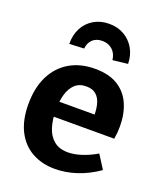

<svg xmlns="http://www.w3.org/2000/svg" viewBox="-146 -886 842 993"><g transform="rotate(20 275.0 -389.0)"><path d="M274.8 12Q202.2 12 147.3 -18.7Q92.4 -49.4 61.9 -109.5Q31.4 -169.6 31.4 -257.2Q31.4 -347.2 63.5 -411.7Q95.6 -476.2 154.7 -511.1Q213.8 -546 294.2 -546Q372 -546 420.9 -515.2Q469.8 -484.4 492.9 -430.9Q516 -377.4 516 -309.6Q516 -293 514.6 -276.2Q513.2 -259.4 510 -240H144.2V-322.6H389.6L371.8 -310.2Q372.8 -350 364.6 -380.4Q356.4 -410.8 336.6 -427.9Q316.8 -445 282.6 -445Q243.6 -445 220 -422.3Q196.4 -399.6 185.8 -361.8Q175.2 -324 175.2 -277.4Q175.2 -224 188.2 -182.1Q201.2 -140.2 230.7 -115.9Q260.2 -91.6 308.4 -91.6Q341.6 -91.6 381.3 -104.2Q421 -116.8 463.6 -141.6L510.6 -67.4Q452.6 -27.2 392.5 -7.6Q332.4 12 274.8 12ZM283.7 -789.7Q330.3 -789.7 366.2 -769Q402 -748.3 423 -712Q444 -675.7 445 -628L362.3 -618.7Q358.3 -653.7 336 -674Q313.7 -694.3 280 -694.3Q247 -694.3 227.2 -675.8Q207.3 -657.3 204.3 -625L123.7 -621.3Q123 -670.7 143 -708.7Q163 -746.7 199.7 -768.2Q236.3 -789.7 283.7 -789.7Z"/></g></svg>

Font: Bitter Thin
Style: Regular
Weight: 100
Designer: Sol Matas, and Bitter project Authors
Foundry: Sol Matas
Version: Version 2.002